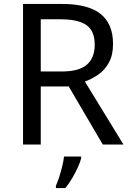

<svg xmlns="http://www.w3.org/2000/svg" viewBox="-20 -734 662 975"><path d="M294 -714Q427 -714 490.5 -663.5Q554 -613 554 -511Q554 -454 533 -416Q512 -378 479.5 -355.5Q447 -333 411 -320L607 0H502L329 -295H187V0H97V-714ZM289 -636H187V-371H294Q381 -371 421 -405.5Q461 -440 461 -507Q461 -577 419 -606.5Q377 -636 289 -636ZM392 70Q388 88 375.5 115.5Q363 143 346.5 171Q330 199 312 221H264V209Q272 192 280.5 165.5Q289 139 296 110.5Q303 82 305 61H392Z"/></svg>

Font: Noto Sans Tifinagh Tawellemmet
Style: Regular
Weight: 400
Designer: JamraPatel
Foundry: JamraPatel LLC
Version: Version 2.006; ttfautohint (v1.8.4.7-5d5b)